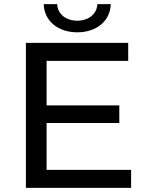

<svg xmlns="http://www.w3.org/2000/svg" viewBox="-20 -907 710 927"><path d="M353 -751C443 -751 512 -803 515 -887H450C448 -838 406 -807 353 -807C300 -807 258 -838 256 -887H191C194 -803 263 -751 353 -751ZM205 -87V-313H556V-398H205V-613H599V-700H105V0H613V-87Z"/></svg>

Font: AWKNG-Font Medium
Style: Regular
Weight: 500
Designer: Awakening Church
Foundry: Awakening Church
Version: Version 1.700;PS 001.700;hotconv 1.0.88;makeotf.lib2.5.64775